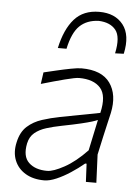

<svg xmlns="http://www.w3.org/2000/svg" viewBox="-54 -807 627 860"><g transform="rotate(5 259.0 -377.0)"><path d="M177 9.5Q127.5 9.5 92.8 -11.2Q58 -32 43.5 -68.2Q29 -104.5 39.5 -150Q49.5 -196.5 77.5 -221.8Q105.5 -247 143.8 -259.2Q182 -271.5 223 -279.5L401.5 -313.5Q420 -392 389.5 -426.5Q359 -461 293 -461Q277.5 -461 230 -448.8Q182.5 -436.5 124.5 -419.5L132 -472Q155 -477.5 188 -485.2Q221 -493 252.2 -499Q283.5 -505 300.5 -505Q391.5 -505 428.8 -452.8Q466 -400.5 448.5 -317.5Q444 -296 437.5 -270Q431 -244 424 -211L405.5 -126.5Q407 -94.5 408.2 -65Q409.5 -35.5 411 0H364L360 -81.5H353.5Q326 -58.5 294.2 -37.8Q262.5 -17 231.8 -3.8Q201 9.5 177 9.5ZM186.5 -34Q214 -34 263.2 -61Q312.5 -88 364 -142L393.5 -281Q383.5 -276.5 367.2 -271.5Q351 -266.5 319.8 -259Q288.5 -251.5 232.5 -240.5Q197 -233.5 166.2 -224Q135.5 -214.5 114.2 -197Q93 -179.5 86.5 -148.5Q74.5 -90 103.8 -62Q133 -34 186.5 -34ZM444 -585Q460 -660 435.2 -690.8Q410.5 -721.5 358.5 -723.5Q305.5 -721.5 273.2 -690.5Q241 -659.5 225.5 -586.5H186.5Q205 -672 245.8 -718Q286.5 -764 358 -764Q429 -764 465.2 -717.8Q501.5 -671.5 483 -586.5Z"/></g></svg>

Font: Commissioner Loud ExtraLight
Style: Italic
Weight: 200
Italic angle: -12°
Designer: Kostas Bartsokas
Foundry: Kostas Bartsokas
Version: Version 1.000; ttfautohint (v1.8.3)